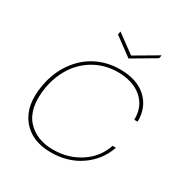

<svg xmlns="http://www.w3.org/2000/svg" viewBox="-167 -854 961 997"><g transform="rotate(30 314.0 -355.5)"><path d="M60.1 -270Q75.2 -355 120.1 -418.5Q165 -481.9 229.5 -514.4Q293.9 -546.9 369.1 -546.9Q471.7 -546.9 528.1 -494.6Q584.5 -442.4 583 -356.9H563Q564.5 -436.5 510.7 -482.7Q457 -528.8 366.2 -528.8Q328.1 -528.8 291.7 -519.3Q255.4 -509.8 221.2 -489.3Q187 -468.8 159.2 -438.7Q131.3 -408.7 110.4 -365.5Q89.4 -322.3 80.1 -270Q69.3 -202.6 79.3 -153.8Q89.4 -105 118.4 -73.2Q147.5 -41.5 186.8 -26.4Q226.1 -11.2 273.9 -11.2Q364.7 -11.2 435.5 -57.4Q506.3 -103.5 533.2 -183.1H553.2Q523.9 -97.7 448.7 -45.4Q373.5 6.8 271 6.8Q156.2 6.8 96.9 -67.6Q37.6 -142.1 60.1 -270ZM381.8 -637.2 519 -717.8 515.1 -698.2 377.9 -617.2 268.1 -698.2 272 -717.8Z"/></g></svg>

Font: SVN-Poppins Thin
Style: Italic
Weight: 100
Italic angle: -10°
Designer: Ninad Kale (Devanagari), Jonny Pinhorn (Latin)
Foundry: Indian Type Foundry
Version: Version 3.002 2017